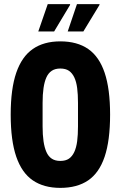

<svg xmlns="http://www.w3.org/2000/svg" viewBox="-20 -901 587 933"><path d="M273 12Q193 12 139.5 -24.5Q86 -61 59 -139.5Q32 -218 32 -344Q32 -469 59 -547.5Q86 -626 139.5 -663Q193 -700 273 -700Q355 -700 408.5 -663Q462 -626 488.5 -547.5Q515 -469 515 -344Q515 -218 488.5 -139.5Q462 -61 408.5 -24.5Q355 12 273 12ZM273 -119Q299 -119 315 -130Q331 -141 341 -162.5Q351 -184 355 -215Q359 -246 359 -287V-401Q359 -442 355 -473Q351 -504 341 -525Q331 -546 315 -557Q299 -568 273 -568Q248 -568 231.5 -557Q215 -546 205.5 -525Q196 -504 191.5 -473Q187 -442 187 -401V-287Q187 -246 191.5 -215Q196 -184 205.5 -162.5Q215 -141 231.5 -130Q248 -119 273 -119ZM309 -748 354 -881H463L464 -878L385 -748ZM166 -748 212 -881H320L321 -878L243 -748Z"/></svg>

Font: Archivo ExtraCondensed ExtraBold
Style: Regular
Weight: 800
Width: 2
Designer: Hector Gatti
Foundry: Omnibus-Type
Version: Version 2.001